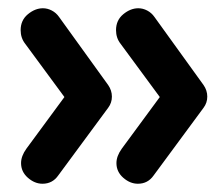

<svg xmlns="http://www.w3.org/2000/svg" viewBox="-20 -495 537 465"><path d="M482 -261Q482 -246 473 -234L352 -70Q338 -50 314 -50Q295 -50 278.5 -64.5Q262 -79 262 -100Q262 -117 275 -135L367 -260L272 -389Q261 -403 261 -422Q261 -446 278.5 -460.5Q296 -475 315 -475Q326 -475 336.5 -469.5Q347 -464 354 -454L473 -289Q482 -276 482 -261ZM251 -261Q251 -246 242 -234L121 -70Q107 -50 83 -50Q64 -50 47.5 -64.5Q31 -79 31 -100Q31 -117 44 -135L136 -260L41 -389Q30 -403 30 -422Q30 -446 47.5 -460.5Q65 -475 84 -475Q95 -475 105.5 -469.5Q116 -464 123 -454L242 -289Q251 -276 251 -261Z"/></svg>

Font: Quicksand
Style: Bold
Weight: 700
Version: Version 3.000